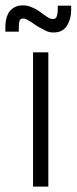

<svg xmlns="http://www.w3.org/2000/svg" viewBox="-85 -695 285 715"><path d="M130 -674V-656Q130 -645 126.5 -634.5Q123 -624 112 -624Q102 -624 90 -632.5Q78 -641 76 -642Q66 -650 55 -657Q44 -664 33 -668Q16 -676 -4.5 -675Q-25 -674 -40 -662Q-50 -654 -55.5 -642.5Q-61 -631 -63 -619Q-65 -607 -65 -595V-577H-15V-595Q-15 -600 -14 -609.5Q-13 -619 -9 -623Q-1 -628 8 -625Q17 -622 24 -617Q32 -613 40.5 -606.5Q49 -600 58 -595Q71 -588 84.5 -581Q98 -574 114 -574Q149 -574 164.5 -599.5Q180 -625 180 -656V-674ZM38 0H95V-500H38Z"/></svg>

Font: Advent Pro
Style: Regular
Weight: 400
Designer: VivaRado, Andreas Kalpakidis
Foundry: VivaRado, Andreas Kalpakidis
Version: Version 3.000